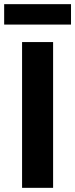

<svg xmlns="http://www.w3.org/2000/svg" viewBox="-34 -902 361 922"><path d="M72 0V-700H221V0ZM-14 -784V-882H307V-784Z"/></svg>

Font: Georama SemiExpanded SemiBold
Style: Regular
Weight: 600
Width: 6
Designer: Jean-Baptiste Levee
Foundry: Production Type
Version: Version 1.001